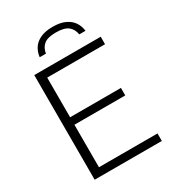

<svg xmlns="http://www.w3.org/2000/svg" viewBox="-221 -1058 1056 1176"><g transform="rotate(-30 307.0 -470.0)"><path d="M95.5 0V-740H565.5V-687H156.5V-53H570.5V0ZM132 -353.5V-406.5H516V-353.5ZM179 -818Q183 -853.5 201.2 -881Q219.5 -908.5 253.8 -924.2Q288 -940 340 -940Q392.5 -940 427.2 -924Q462 -908 480.5 -880.5Q499 -853 503 -818H459Q453 -856.5 426.5 -878.2Q400 -900 340 -900Q280.5 -900 254.8 -878.2Q229 -856.5 223 -818Z"/></g></svg>

Font: Encode Sans SemiExpanded Light
Style: Regular
Weight: 300
Width: 6
Designer: Multiple Designers
Foundry: Impallari Type
Version: Version 3.002